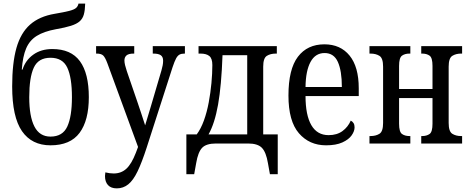

<svg xmlns="http://www.w3.org/2000/svg" viewBox="-20 -790 2590 1057"><path d="M258 10Q155 10 101 -68Q47 -146 47 -314Q47 -443 70.5 -526Q94 -609 145.5 -654.5Q197 -700 281 -714Q334 -723 361 -730Q388 -737 398.5 -746Q409 -755 412 -770H449Q448 -733 441.5 -710Q435 -687 418.5 -672.5Q402 -658 370.5 -648Q339 -638 287 -629Q222 -617 182.5 -592.5Q143 -568 124 -523.5Q105 -479 100 -407H104Q120 -458 163 -489Q206 -520 268 -520Q371 -520 420 -453Q469 -386 469 -255Q469 -127 418 -58.5Q367 10 258 10ZM258 -38Q325 -38 350.5 -93.5Q376 -149 376 -255Q376 -363 350.5 -417.5Q325 -472 258 -472Q191 -472 166 -417.5Q141 -363 141 -255Q141 -149 169.5 -93.5Q198 -38 258 -38Z M623 247Q591 247 574.5 229Q558 211 558 179Q558 171 560 159Q572 162 583.5 163.5Q595 165 606 165Q647 165 675.5 139Q704 113 728 51L740 19L571 -442Q559 -474 548 -484.5Q537 -495 512 -495H509V-536H719V-495H716Q688 -495 676.5 -485Q665 -475 665 -457Q665 -446 668.5 -431.5Q672 -417 678 -399L736 -230Q748 -194 758 -164.5Q768 -135 779 -100Q789 -133 796 -156Q803 -179 811 -206L869 -403Q873 -417 875.5 -430Q878 -443 878 -456Q878 -477 865 -486Q852 -495 824 -495H821V-536H998V-495H996Q979 -495 968.5 -489.5Q958 -484 949.5 -468.5Q941 -453 930 -420L787 24Q761 104 737.5 153Q714 202 686.5 224.5Q659 247 623 247Z M1006 169V-50H1063Q1086 -81 1102.5 -126.5Q1119 -172 1129 -225.5Q1139 -279 1144 -332.5Q1149 -386 1149 -432Q1149 -468 1132.5 -481.5Q1116 -495 1084 -495H1073V-536H1504V-495H1498Q1469 -495 1449 -482.5Q1429 -470 1429 -423V-50H1509V169H1466L1455 108Q1445 48 1422 24Q1399 0 1346 0H1169Q1115 0 1092.5 24Q1070 48 1060 108L1049 169ZM1128 -50H1341V-486H1205Q1199 -318 1180.5 -214Q1162 -110 1128 -50Z M1775 10Q1683 10 1625.5 -56.5Q1568 -123 1568 -264Q1568 -409 1620 -477.5Q1672 -546 1766 -546Q1854 -546 1904.5 -484Q1955 -422 1955 -304V-261H1662Q1662 -156 1694 -101Q1726 -46 1789 -46Q1835 -46 1865.5 -68.5Q1896 -91 1911 -126Q1921 -121 1926.5 -112Q1932 -103 1932 -89Q1932 -68 1916 -45Q1900 -22 1865 -6Q1830 10 1775 10ZM1862 -311Q1862 -400 1840 -449Q1818 -498 1767 -498Q1716 -498 1689.5 -449Q1663 -400 1662 -311Z M2014 0V-41H2020Q2049 -41 2069 -53.5Q2089 -66 2089 -113V-423Q2089 -470 2069 -482.5Q2049 -495 2020 -495H2014V-536H2239V-495H2234Q2209 -495 2193 -483.5Q2177 -472 2177 -427V-300H2361V-427Q2361 -472 2345 -483.5Q2329 -495 2304 -495H2299V-536H2524V-495H2518Q2490 -495 2470 -482.5Q2450 -470 2450 -423V-113Q2450 -66 2470 -53.5Q2490 -41 2518 -41H2524V0H2299V-41H2304Q2329 -41 2345 -52.5Q2361 -64 2361 -109V-250H2177V-109Q2177 -64 2193 -52.5Q2209 -41 2234 -41H2239V0Z"/></svg>

Font: Noto Serif Condensed
Style: Regular
Weight: 400
Width: 3
Designer: Monotype Design Team
Foundry: Monotype Imaging Inc.
Version: Version 2.013; ttfautohint (v1.8.4.7-5d5b)